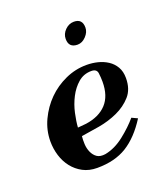

<svg xmlns="http://www.w3.org/2000/svg" viewBox="-79 -405 403 470"><g transform="rotate(-20 122.5 -170.0)"><path d="M238 -175Q238 -146 222.5 -128.5Q207 -111 184 -100.5Q161 -90 135 -85.5Q109 -81 88 -78Q87 -69 87.5 -57.5Q88 -46 92.5 -36Q97 -26 105 -20.5Q113 -15 127 -17Q153 -22 177 -41Q201 -60 217 -79L232 -72Q206 -31 174.5 -11.5Q143 8 97 8Q76 8 60 -0.5Q44 -9 33 -23Q22 -37 16.5 -55Q11 -73 11 -92Q11 -121 23.5 -147.5Q36 -174 56 -194Q76 -214 102.5 -226Q129 -238 158 -238Q173 -238 187 -234.5Q201 -231 212.5 -223.5Q224 -216 231 -204Q238 -192 238 -175ZM108 -103Q143 -108 162 -128.5Q181 -149 181 -186Q181 -197 179.5 -208.5Q178 -220 164 -220Q144 -220 129.5 -207.5Q115 -195 105.5 -176.5Q96 -158 91.5 -137.5Q87 -117 86 -101ZM165 -348Q187 -348 187 -325Q187 -313 177 -302.5Q167 -292 155 -292Q132 -292 132 -315Q132 -328 142 -338Q152 -348 165 -348Z"/></g></svg>

Font: Lucien Schoenschriftv CAT
Style: Regular
Weight: 400
Designer: Lucian Bernhard 1928
Foundry: CAT-Fonts Peter Wiegel
Version: Version 1.000